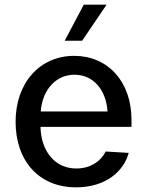

<svg xmlns="http://www.w3.org/2000/svg" viewBox="-20 -794 630 825"><path d="M307 11C434 11 512 -58 533 -137L434 -143C419 -111 378 -70 308 -70C214 -70 156 -147 154 -249H545V-279C545 -444 443 -554 299 -554C149 -554 47 -436 47 -271C47 -103 147 11 307 11ZM155 -315C162 -408 220 -473 300 -473C381 -473 436 -408 442 -315ZM258 -619H333L438 -774H340Z"/></svg>

Font: Wafeq Medium
Style: Regular
Weight: 500
Designer: Rasmus Andersson & Azza Alameddine
Foundry: Google & TypeTogether
Version: Version 3.000;January 28, 2025;FontCreator 15.0.0.3014 64-bi